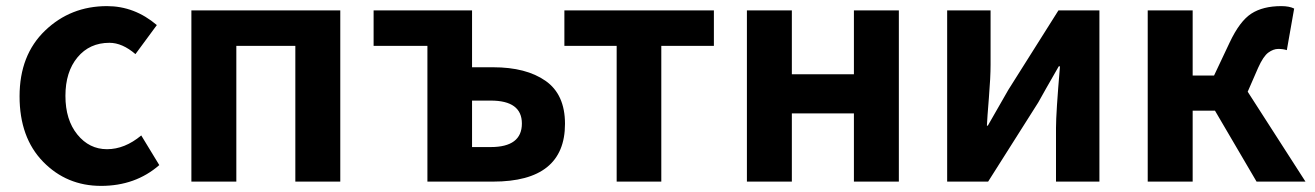

<svg xmlns="http://www.w3.org/2000/svg" viewBox="-20 -594 4300 628"><path d="M501 -54Q423 14 310.5 14Q198 14 121 -65Q44 -144 44 -279Q44 -414 127.5 -494Q211 -574 330 -574Q420 -574 493 -512L423 -417Q380 -454 338 -454Q273 -454 233.5 -406.5Q194 -359 194 -280.5Q194 -202 233 -154Q272 -106 330 -106Q388 -106 442 -151Z M606 0V-560H1093V0H946V-444H753V0Z M1378 0V-444H1202V-560H1524V-374H1593Q1701 -374 1764.5 -329.5Q1828 -285 1828 -189Q1828 0 1593 0ZM1524 -113H1585Q1687 -113 1687 -190Q1687 -265 1585 -265H1524Z M1997 0V-444H1826V-560H2315V-444H2143V0Z M2423 0V-560H2570V-351H2773V-560H2920V0H2773V-223H2570V0Z M3078 0V-560H3220V-383Q3220 -341 3214.5 -274Q3209 -207 3208 -183H3211Q3275 -294 3278 -300L3442 -560H3576V0H3434V-176Q3434 -225 3447 -377H3443Q3393 -290 3376 -259L3212 0Z M3734 0V-560H3881V-347H3951L4002 -455Q4035 -525 4073 -549.5Q4111 -574 4171 -574Q4197 -574 4213 -566L4189 -430Q4177 -434 4161 -434Q4145 -434 4128.5 -422Q4112 -410 4095 -372L4061 -294L4250 0H4090L3954 -232H3881V0Z"/></svg>

Font: Swei Fan Sans CJK TC
Style: Bold
Weight: 700
Version: Version 2.130